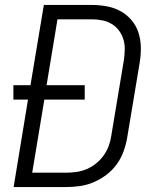

<svg xmlns="http://www.w3.org/2000/svg" viewBox="-20 -755 640 775"><path d="M35 0 93 -353H34V-411H103L157 -735H350Q381 -735 411 -729.5Q441 -724 466.5 -710Q492 -696 511 -673.5Q530 -651 539 -623Q548 -595 548.5 -564Q549 -533 544 -503L493 -197Q488 -169 478 -142Q468 -115 450.5 -91Q433 -67 409 -49Q385 -31 358 -19.5Q331 -8 303 -4Q275 0 248 0ZM110 -58H248Q268 -58 289 -61Q310 -64 330 -72.5Q350 -81 367.5 -95Q385 -109 398 -127Q411 -145 418.5 -165Q426 -185 429 -206L480 -512Q483 -533 483.5 -555Q484 -577 478 -596.5Q472 -616 460 -632Q448 -648 430.5 -658.5Q413 -669 392 -673Q371 -677 350 -677H212L168 -411H322V-353H159Z"/></svg>

Font: Iosevka Curly LtExObl
Style: Regular
Weight: 300
Width: 7
Italic angle: -9°
Monospace: yes
Designer: Belleve Invis
Foundry: Belleve Invis
Version: Version 11.1.0; ttfautohint (v1.8.3)